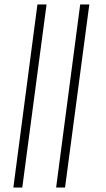

<svg xmlns="http://www.w3.org/2000/svg" viewBox="-20 -766 477 862"><path d="M340 -746H381L272 76H232ZM148 -746H189L80 76H40Z"/></svg>

Font: Bellota Text Light
Style: Italic
Weight: 300
Italic angle: -7.5°
Designer: Kemie Guaida
Foundry: Kemie Guaida
Version: Version 4.001